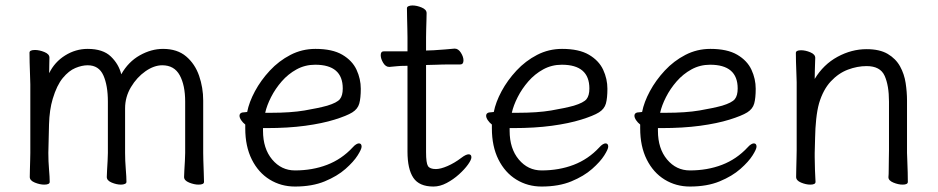

<svg xmlns="http://www.w3.org/2000/svg" viewBox="-20 -665 3433 703"><path d="M658 -293Q658 -353 638 -389.5Q618 -426 574 -426Q544 -426 512.5 -404Q481 -382 459.5 -346Q438 -310 438 -268V-105Q438 -77 440.5 -46.5Q443 -16 443 1Q443 6 437 8.5Q431 11 423 11Q407 11 389 3.5Q371 -4 371 -17Q371 -25 372 -41.5Q373 -58 374 -76Q375 -94 375 -105V-293Q375 -352 358.5 -389Q342 -426 301 -426Q280 -426 256 -416Q232 -406 210 -379.5Q188 -353 173 -303Q161 -263 159.5 -209.5Q158 -156 157 -105Q157 -74 159.5 -45Q162 -16 162 1Q162 11 142 11Q126 11 107.5 3.5Q89 -4 89 -17Q89 -25 89.5 -43.5Q90 -62 90.5 -80Q91 -98 91 -105V-356Q91 -366 90 -389Q89 -412 88.5 -436.5Q88 -461 88 -472Q88 -482 108 -482Q124 -482 142.5 -474.5Q161 -467 161 -454Q161 -444 160.5 -430.5Q160 -417 160 -397Q180 -438 218.5 -462Q257 -486 301 -486Q357 -486 386 -458Q415 -430 424 -393Q450 -439 492 -462.5Q534 -486 577 -486Q629 -486 661.5 -458.5Q694 -431 709 -387.5Q724 -344 724 -297V-105Q724 -99 724.5 -78Q725 -57 726 -34Q727 -11 727 1Q727 11 707 11Q691 11 672.5 3.5Q654 -4 654 -17Q654 -25 655 -41.5Q656 -58 657 -76Q658 -94 658 -105Z M943 -196V-186Q943 -121 976.5 -81Q1010 -41 1060 -41Q1124 -41 1177.5 -61.5Q1231 -82 1271 -125Q1278 -133 1284 -136.5Q1290 -140 1294 -140Q1304 -140 1304 -128Q1304 -119 1289.5 -96Q1275 -73 1245 -46.5Q1215 -20 1169 -1Q1123 18 1060 18Q1009 18 967.5 -7.5Q926 -33 902 -81Q878 -129 878 -195V-209Q869 -216 863 -225Q857 -234 857 -241Q857 -254 876 -254Q877 -254 880.5 -254.5Q884 -255 885 -255Q892 -291 913.5 -331Q935 -371 968 -406.5Q1001 -442 1043.5 -464Q1086 -486 1135 -486Q1197 -486 1233.5 -464.5Q1270 -443 1285.5 -409.5Q1301 -376 1301 -340Q1301 -306 1295.5 -286Q1290 -266 1270 -253.5Q1250 -241 1205 -227Q1160 -213 1097.5 -204.5Q1035 -196 956 -196ZM971 -252Q1045 -252 1095 -260.5Q1145 -269 1178 -278Q1214 -289 1224.5 -302Q1235 -315 1235 -341Q1235 -428 1134 -428Q1097 -428 1066 -411Q1035 -394 1011.5 -367Q988 -340 972.5 -309.5Q957 -279 951 -252Z M1472 -424H1467Q1445 -424 1433 -422.5Q1421 -421 1406 -420H1405Q1392 -420 1383 -435Q1374 -450 1374 -463Q1374 -477 1385 -477H1472V-528Q1472 -538 1471.5 -559Q1471 -580 1470.5 -602Q1470 -624 1470 -635Q1470 -640 1476 -642.5Q1482 -645 1490 -645Q1506 -645 1524 -637.5Q1542 -630 1542 -617Q1542 -609 1541.5 -592.5Q1541 -576 1540.5 -558Q1540 -540 1540 -528V-480L1568 -481Q1586 -482 1610 -484Q1634 -486 1644 -487H1645Q1658 -487 1667.5 -472Q1677 -457 1677 -444Q1677 -429 1665 -429Q1655 -429 1627 -429Q1599 -429 1579 -428L1540 -427V-108Q1540 -68 1547 -57Q1554 -46 1576 -46Q1593 -46 1618.5 -57Q1644 -68 1669 -87Q1686 -100 1696 -100Q1706 -100 1706 -89Q1706 -80 1693.5 -62.5Q1681 -45 1660.5 -26.5Q1640 -8 1615.5 5Q1591 18 1567 18Q1515 18 1493.5 -14Q1472 -46 1472 -110Z M1846 -196V-186Q1846 -121 1879.5 -81Q1913 -41 1963 -41Q2027 -41 2080.5 -61.5Q2134 -82 2174 -125Q2181 -133 2187 -136.5Q2193 -140 2197 -140Q2207 -140 2207 -128Q2207 -119 2192.5 -96Q2178 -73 2148 -46.5Q2118 -20 2072 -1Q2026 18 1963 18Q1912 18 1870.5 -7.5Q1829 -33 1805 -81Q1781 -129 1781 -195V-209Q1772 -216 1766 -225Q1760 -234 1760 -241Q1760 -254 1779 -254Q1780 -254 1783.5 -254.5Q1787 -255 1788 -255Q1795 -291 1816.5 -331Q1838 -371 1871 -406.5Q1904 -442 1946.5 -464Q1989 -486 2038 -486Q2100 -486 2136.5 -464.5Q2173 -443 2188.5 -409.5Q2204 -376 2204 -340Q2204 -306 2198.5 -286Q2193 -266 2173 -253.5Q2153 -241 2108 -227Q2063 -213 2000.5 -204.5Q1938 -196 1859 -196ZM1874 -252Q1948 -252 1998 -260.5Q2048 -269 2081 -278Q2117 -289 2127.5 -302Q2138 -315 2138 -341Q2138 -428 2037 -428Q2000 -428 1969 -411Q1938 -394 1914.5 -367Q1891 -340 1875.5 -309.5Q1860 -279 1854 -252Z M2389 -196V-186Q2389 -121 2422.5 -81Q2456 -41 2506 -41Q2570 -41 2623.5 -61.5Q2677 -82 2717 -125Q2724 -133 2730 -136.5Q2736 -140 2740 -140Q2750 -140 2750 -128Q2750 -119 2735.5 -96Q2721 -73 2691 -46.5Q2661 -20 2615 -1Q2569 18 2506 18Q2455 18 2413.5 -7.5Q2372 -33 2348 -81Q2324 -129 2324 -195V-209Q2315 -216 2309 -225Q2303 -234 2303 -241Q2303 -254 2322 -254Q2323 -254 2326.5 -254.5Q2330 -255 2331 -255Q2338 -291 2359.5 -331Q2381 -371 2414 -406.5Q2447 -442 2489.5 -464Q2532 -486 2581 -486Q2643 -486 2679.5 -464.5Q2716 -443 2731.5 -409.5Q2747 -376 2747 -340Q2747 -306 2741.5 -286Q2736 -266 2716 -253.5Q2696 -241 2651 -227Q2606 -213 2543.5 -204.5Q2481 -196 2402 -196ZM2417 -252Q2491 -252 2541 -260.5Q2591 -269 2624 -278Q2660 -289 2670.5 -302Q2681 -315 2681 -341Q2681 -428 2580 -428Q2543 -428 2512 -411Q2481 -394 2457.5 -367Q2434 -340 2418.5 -309.5Q2403 -279 2397 -252Z M3233 -17Q3234 -25 3234 -44Q3234 -63 3234.5 -83.5Q3235 -104 3235 -115V-293Q3235 -352 3219 -387.5Q3203 -423 3153 -423Q3119 -423 3084.5 -410Q3050 -397 3022 -367Q2994 -337 2979 -287Q2972 -262 2968.5 -228.5Q2965 -195 2964.5 -162Q2964 -129 2963 -105V-89Q2963 -65 2964 -42Q2965 -19 2966 1Q2966 11 2947 11Q2931 11 2913 3.5Q2895 -4 2895 -17Q2895 -25 2895.5 -46Q2896 -67 2896.5 -87.5Q2897 -108 2897 -115V-364Q2897 -374 2896 -395Q2895 -416 2894.5 -438Q2894 -460 2894 -471Q2894 -481 2913 -481Q2929 -481 2947 -473.5Q2965 -466 2965 -453Q2965 -453 2964.5 -439Q2964 -425 2963.5 -407Q2963 -389 2963 -376Q2995 -429 3046.5 -457Q3098 -485 3153 -485Q3201 -485 3230.5 -467.5Q3260 -450 3275.5 -422Q3291 -394 3296 -361Q3301 -328 3301 -297V-105Q3301 -99 3302 -78Q3303 -57 3303.5 -34Q3304 -11 3304 1Q3304 11 3285 11Q3269 11 3251 3.5Q3233 -4 3233 -16Z"/></svg>

Font: Moon Stars Kai T
Style: Regular
Weight: 400
Designer: GuiWonder
Version: Version 1.101